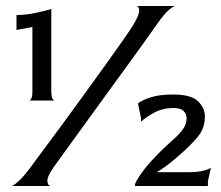

<svg xmlns="http://www.w3.org/2000/svg" viewBox="-20 -620 738 640"><path d="M78 -285Q81 -285 84.5 -292Q88 -299 88 -315V-530L35 -520V-570Q66 -570 99 -577Q132 -584 151 -590V-315Q151 -299 154.5 -292Q158 -285 162 -285ZM19 0Q25 -1 41 -15Q57 -29 80 -60Q90 -74 117 -110Q144 -146 180.5 -195.5Q217 -245 256 -299Q295 -353 331 -403Q367 -453 392.5 -489.5Q418 -526 426 -540Q445 -572 444 -586Q443 -600 435 -600H565Q558 -600 542 -586Q526 -572 503 -539Q492 -523 465.5 -486Q439 -449 403 -399.5Q367 -350 328.5 -297Q290 -244 254.5 -195Q219 -146 193 -110Q167 -74 157 -60Q137 -31 138 -16.5Q139 -2 148 0ZM430 0V-6Q433 -16 450.5 -41.5Q468 -67 503 -103Q527 -128 549.5 -147.5Q572 -167 587 -185.5Q602 -204 602 -225Q602 -241 591.5 -250.5Q581 -260 558 -260Q523 -260 494 -244.5Q465 -229 450 -214V-226L440 -275Q451 -285 480.5 -295Q510 -305 557 -305Q617 -305 640 -282.5Q663 -260 663 -232Q663 -192 638.5 -163Q614 -134 577 -102Q551 -79 531.5 -65Q512 -51 504 -47V-46H608Q638 -46 657.5 -51Q677 -56 683 -61L673 -16V0Z"/></svg>

Font: Red Rose Medium
Style: Regular
Weight: 500
Designer: Jaikishan Patel
Version: Version 2.000